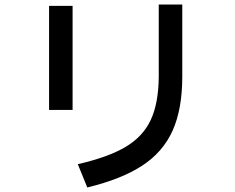

<svg xmlns="http://www.w3.org/2000/svg" viewBox="-20 -799 1040 849"><path d="M324 -73Q459 -104 535.5 -149.5Q612 -195 646.5 -268.5Q681 -342 682 -460V-779H786V-460Q786 -317 743.5 -222Q701 -127 609.5 -67Q518 -7 366 30ZM301 -313H197V-773H301Z"/></svg>

Font: IBM Plex Sans JP Medium
Style: Regular
Weight: 500
Designer: Mike Abbink; Paul van der Laan; Pieter van Rosmalen; Wujin Sim; Yejin Wi; Jinhee Kim; Boomi Park; Yona Kim; Kichan Ma
Foundry: Sandoll Inc.
Version: Version 1.001